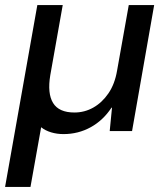

<svg xmlns="http://www.w3.org/2000/svg" viewBox="-52 -516 631 756"><path d="M-32 220 95 -496H195L146 -220Q134 -148 157 -110.5Q180 -73 241 -73Q281 -73 315.5 -92.5Q350 -112 375 -148.5Q400 -185 409 -238L455 -496H555L468 0H380L389 -92H387Q354 -42 305 -15Q256 12 198 12Q172 12 149 5Q126 -2 110 -15L68 220Z"/></svg>

Font: DM Sans 36pt Medium
Style: Italic
Weight: 500
Italic angle: -10°
Designer: Colophon Foundry, Jonny Pinhorn
Foundry: Colophon Foundry
Version: Version 4.004;gftools[0.9.30]